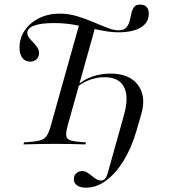

<svg xmlns="http://www.w3.org/2000/svg" viewBox="-20 -643 760 855"><path d="M84.7 0 87.1 -8.9Q130.6 -11.3 153.2 -16.5Q175.8 -21.8 186.3 -35.9Q196.8 -50 204.8 -78.2L336.3 -546.8L405.6 -527.4L279.8 -78.2Q272.6 -50 275.4 -35.9Q278.2 -21.8 298.8 -16.5Q319.4 -11.3 362.9 -8.9L360.5 0Q334.7 -0.8 297.2 -1.6Q259.7 -2.4 221.8 -2.4Q187.1 -2.4 150 -1.6Q112.9 -0.8 84.7 0ZM362.9 192.7Q337.9 192.7 323.4 182.7Q308.9 172.6 308.9 154.8Q308.9 138.7 319.8 128.6Q330.6 118.5 346 118.5Q357.3 118.5 367.7 125Q378.2 131.5 387.9 139.5Q397.6 147.6 407.7 154Q417.7 160.5 429 160.5Q437.9 160.5 443.1 157.3Q448.4 154 453.6 144Q458.9 133.9 463.7 113.7L532.3 -131.5Q554.8 -212.1 532.3 -255.6Q509.7 -299.2 445.2 -299.2Q411.3 -299.2 378.6 -287.1Q346 -275 322.6 -254L324.2 -262.9Q352.4 -288.7 391.1 -302Q429.8 -315.3 472.6 -315.3Q528.2 -315.3 563.7 -292.7Q599.2 -270.2 612.1 -229.4Q625 -188.7 608.9 -133.9L587.9 -61.3Q565.3 16.1 530.2 73Q495.2 129.8 452.4 161.3Q409.7 192.7 362.9 192.7ZM114.5 -368.5Q92.7 -368.5 79.8 -384.7Q66.9 -400.8 66.9 -430.6Q66.9 -474.2 90.7 -508.5Q114.5 -542.7 154.8 -562.5Q195.2 -582.3 246.8 -582.3Q285.5 -582.3 323 -571Q360.5 -559.7 394.4 -545.2Q428.2 -530.6 457.3 -519.4Q486.3 -508.1 508.1 -508.1Q531.5 -508.1 541.9 -519.8Q552.4 -531.5 556.9 -548.4Q561.3 -565.3 564.9 -582.3Q568.5 -599.2 576.6 -610.9Q584.7 -622.6 604.8 -622.6Q623.4 -622.6 633.1 -611.7Q642.7 -600.8 642.7 -581.5Q642.7 -542.7 607.3 -521Q571.8 -499.2 509.7 -499.2Q477.4 -499.2 444 -505.2Q410.5 -511.3 375 -519.8Q339.5 -528.2 300.8 -534.3Q262.1 -540.3 218.5 -540.3Q162.9 -540.3 132.3 -529Q101.6 -517.7 101.6 -496.8Q101.6 -485.5 109.7 -475Q117.7 -464.5 128.2 -453.6Q138.7 -442.7 146.4 -431.5Q154 -420.2 154 -406.5Q154 -389.5 142.7 -379Q131.5 -368.5 114.5 -368.5Z"/></svg>

Font: Playfair 144pt Light
Style: Italic
Weight: 300
Italic angle: -15.6°
Designer: Claus Eggers Sørensen
Foundry: Claus Eggers Sørensen
Version: Version 2.001;gftools[0.9.30]